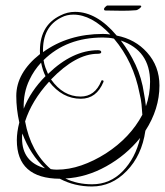

<svg xmlns="http://www.w3.org/2000/svg" viewBox="-20 -616 598 696"><path d="M313 60Q250 60 197 32Q41 31 41 -108Q41 -137 50 -172Q39 -221 39 -268Q39 -352 125 -420Q120 -522 199 -560Q224 -573 252 -573Q331 -573 403 -487Q470 -474 513 -426Q558 -376 558 -306Q558 -221 507 -142Q494 -52 439 4Q385 60 313 60ZM136 -427Q227 -493 353 -493Q366 -493 380 -491Q312 -563 246 -563Q222 -563 203 -553Q133 -519 136 -427ZM186 -1Q230 -1 275 -16.5Q320 -32 364 -60Q452 -117 496 -200Q495 -219 493 -238Q491 -257 486 -277Q464 -392 393 -476Q376 -480 353 -480Q221 -480 138 -398Q140 -384 144.5 -371.5Q149 -359 154 -348Q243 -434 335 -434Q347 -434 347 -427Q347 -421 334 -421Q255 -421 165 -328Q209 -266 272 -266Q324 -266 347 -322Q347 -325 350 -325Q357 -325 355 -319Q330 -258 273 -258Q206 -258 158 -320Q95 -251 71 -176Q91 -66 164 -3Q169 -2 175 -1.5Q181 -1 186 -1ZM509 -231Q524 -274 524 -319Q524 -433 418 -469Q449 -429 471.5 -381Q494 -333 502 -277L506 -254Q507 -248 507.5 -242Q508 -236 509 -231ZM66 -222Q91 -286 145 -340Q135 -359 129 -389Q103 -361 87 -327Q64 -280 66 -222ZM143 -6Q90 -55 61 -132Q60 -128 60 -123.5Q60 -119 60 -114Q60 -29 143 -6ZM314 52Q379 52 425 4.5Q471 -43 488 -116Q437 -53 365 -13Q293 27 217 31Q260 52 314 52ZM424 -577Q407 -577 390.5 -577.5Q374 -578 360 -578Q357 -580 357 -583Q357 -588 368 -596H487Q492 -596 492 -593Q492 -590 485.5 -585Q479 -580 474 -579Q462 -578 449.5 -577.5Q437 -577 424 -577Z"/></svg>

Font: Lovers Quarrel
Style: Regular
Weight: 400
Designer: Robert E. Leuschke
Foundry: Robert E. Leuschke
Version: Version 1.010; ttfautohint (v1.8.3)